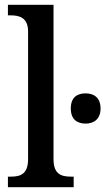

<svg xmlns="http://www.w3.org/2000/svg" viewBox="-20 -780 439 800"><path d="M13 0H287V-44H276C234 -44 203 -55 203 -117V-760H13V-716H25C60 -716 97 -707 97 -649V-117C97 -55 66 -44 25 -44H13ZM337 -265C370 -265 399 -283 399 -328C399 -374 370 -391 337 -391C301 -391 275 -374 275 -328C275 -283 301 -265 337 -265Z"/></svg>

Font: Noto Serif SemiCondensed Medium
Style: Regular
Weight: 500
Width: 4
Designer: Monotype Design Team
Foundry: Monotype Imaging Inc.
Version: Version 2.014